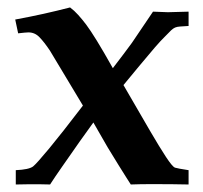

<svg xmlns="http://www.w3.org/2000/svg" viewBox="-20 -491 540 511"><path d="M22 -38.1Q56.6 -39.6 67.9 -47.9Q77.6 -55.7 110.6 -95.5Q143.6 -135.3 200.7 -210L112.8 -356.4Q97.7 -378.9 85.2 -391.8Q72.8 -404.8 55.7 -404.8Q51.8 -404.8 44.9 -404.1Q38.1 -403.3 28.3 -402.3L20.5 -439Q60.1 -446.3 96.2 -454.3Q132.3 -462.4 166.5 -471.2Q177.7 -462.9 188.2 -451.2Q198.7 -439.5 209.5 -425.3Q220.2 -411.1 237.8 -382.6Q255.4 -354 280.3 -309.6Q295.9 -330.1 308.6 -346.7Q321.3 -363.3 331.1 -377L387.2 -460Q420.4 -458.5 426.8 -458.5L481.9 -460V-421.9Q466.8 -420.9 459 -420.4Q451.2 -419.9 446 -417.7Q440.9 -415.5 435.3 -410.2Q429.7 -404.8 418.9 -393.6Q408.7 -383.8 391.8 -364.3Q375 -344.7 350.6 -315.4L308.6 -264.6L379.4 -142.6Q404.8 -99.1 421.6 -73.5Q438.5 -47.9 445.3 -44.9Q453.1 -42.5 481.9 -38.1V0Q463.9 -0.5 439.5 -0.7Q415 -1 384.3 -1Q366.7 -1 352.8 -0.7Q338.9 -0.5 328.1 0Q322.8 -7.8 314.7 -21Q306.6 -34.2 295.4 -51.8L266.1 -99.6L228.5 -165Q222.7 -156.7 212.9 -143.3Q203.1 -129.9 192.1 -114.3Q181.2 -98.6 169.2 -81.5Q157.2 -64.5 146.5 -49.1Q135.7 -33.7 127 -20.8Q118.2 -7.8 113.3 0Q100.6 -0.5 89.8 -0.5Q79.1 -0.5 70.8 -0.5Q63 -0.5 51 -0.5Q39.1 -0.5 22 0Z"/></svg>

Font: XB Kayhan
Style: Bold
Weight: 700
Designer: Behnam
Foundry: Irmug
Version: Version 7.300 2009